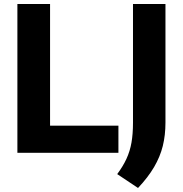

<svg xmlns="http://www.w3.org/2000/svg" viewBox="-20 -760 910 955"><path d="M66.5 0V-740H229V-135H569V0ZM666.5 175 563 106Q592 67 609.2 29.5Q626.5 -8 634 -51Q641.5 -94 641.5 -149.5V-740H803V-150Q803 -88 789.8 -34.2Q776.5 19.5 746.5 70.8Q716.5 122 666.5 175Z"/></svg>

Font: Encode Sans Condensed Thin
Style: Bold
Weight: 700
Version: Version 3.002